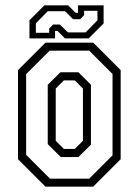

<svg xmlns="http://www.w3.org/2000/svg" viewBox="-20 -700 520 720"><path d="M150.5 0 47.5 -103V-437L150.5 -540H329.5L432.5 -437V-103L329.5 0ZM167.5 -30H314.5L402 -117.5V-422.5L314.5 -510H166L78 -422V-119.5ZM208 -111 159 -159.5V-382L206.5 -429H274L321 -382.5V-157.5L274 -111ZM219.5 -141.5H260.5L291 -172V-368L260.5 -398.5H219.5L189 -368V-172ZM90.5 -556V-624L146.5 -680H235.5L263.5 -652H272.5V-680H368.5V-612L312.5 -556H223.5L195.5 -584H186.5V-556ZM114.5 -577H164.5V-593L179 -608H204.5L235 -578.5H301L345.5 -624V-659.5H295.5V-643.5L281 -628H254L224 -658H159L114.5 -612.5Z"/></svg>

Font: Tourney Condensed Light
Style: Regular
Weight: 300
Width: 3
Designer: Tyler Finck
Foundry: Etcetera Type Co
Version: Version 1.010; ttfautohint (v1.8.3)